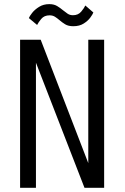

<svg xmlns="http://www.w3.org/2000/svg" viewBox="-20 -888 590 908"><path d="M75 0V-700H172.5L397.5 -116.5V-700H472.5V0H379.5L150 -591.5V0ZM326.5 -764Q303 -764 288 -773.2Q273 -782.5 261 -793Q250.5 -802 239.8 -808.8Q229 -815.5 214.5 -815.5Q189 -815.5 175 -798.5Q161 -781.5 155.5 -770L116.5 -802.5Q119.5 -811 131.8 -826.8Q144 -842.5 164.8 -855.5Q185.5 -868.5 213 -868.5Q235.5 -868.5 250.5 -859.2Q265.5 -850 278 -839.5Q289 -830.5 299.8 -823.2Q310.5 -816 325 -816Q350 -816 364.2 -833.2Q378.5 -850.5 383.5 -862L421.5 -829Q418.5 -820.5 407.2 -805Q396 -789.5 376 -776.8Q356 -764 326.5 -764Z"/></svg>

Font: Trispace SemiCondensed Light
Style: Regular
Weight: 300
Width: 4
Designer: Tyler Finck
Foundry: Etcetera Type Company
Version: Version 1.210; ttfautohint (v1.8.3)